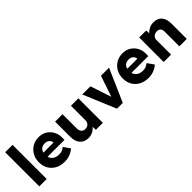

<svg xmlns="http://www.w3.org/2000/svg" viewBox="194 -1837 2944 2944"><g transform="rotate(-45 1666.5 -364.5)"><path d="M72 0V-740H232V0Z M618 10Q530 10 465 -25Q400 -60 364 -122Q328 -184 328 -263Q328 -345 363 -407.5Q398 -470 459 -506Q520 -542 598 -542Q672 -542 729.5 -507Q787 -472 819 -411.5Q851 -351 849 -274L848 -231H483Q496 -184 535 -157Q574 -130 635 -130Q669 -130 695.5 -140Q722 -150 753 -174L828 -68Q781 -28 727 -9Q673 10 618 10ZM600 -408Q503 -408 483 -321H701V-322Q698 -360 670 -384Q642 -408 600 -408Z M1132 11Q1044 11 994.5 -45.5Q945 -102 945 -203V-531H1106V-225Q1106 -177 1129 -149.5Q1152 -122 1194 -122Q1236 -122 1262.5 -148Q1289 -174 1289 -214V-531H1450V0H1299L1295 -68Q1268 -33 1225 -11Q1182 11 1132 11Z M1756 0 1534 -531H1711L1824 -191L1940 -531H2115L1882 0Z M2436 10Q2348 10 2283 -25Q2218 -60 2182 -122Q2146 -184 2146 -263Q2146 -345 2181 -407.5Q2216 -470 2277 -506Q2338 -542 2416 -542Q2490 -542 2547.5 -507Q2605 -472 2637 -411.5Q2669 -351 2667 -274L2666 -231H2301Q2314 -184 2353 -157Q2392 -130 2453 -130Q2487 -130 2513.5 -140Q2540 -150 2571 -174L2646 -68Q2599 -28 2545 -9Q2491 10 2436 10ZM2418 -408Q2321 -408 2301 -321H2519V-322Q2516 -360 2488 -384Q2460 -408 2418 -408Z M2769 0V-531H2921L2924 -467Q2952 -500 2995 -521Q3038 -542 3086 -542Q3176 -542 3223 -487Q3270 -432 3270 -326V0H3109V-313Q3109 -410 3027 -407Q2985 -407 2957 -381.5Q2929 -356 2929 -318V0Z"/></g></svg>

Font: Lexend Deca
Style: Bold
Weight: 700
Designer: Bonnie Shaver-Troup, Thomas Jockin
Foundry: Lexend
Version: Version 1.008; ttfautohint (v1.8.4.7-5d5b)